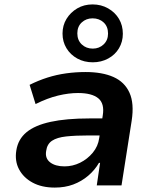

<svg xmlns="http://www.w3.org/2000/svg" viewBox="-20 -839 692 869"><path d="M228 10Q169 10 127.5 -12.5Q86 -35 66 -73Q46 -111 54 -159Q62 -209 100 -240.5Q138 -272 209 -287.5Q280 -303 385 -303H462L451 -226H383Q322 -226 280 -221.5Q238 -217 215.5 -202Q193 -187 189 -156Q183 -123 206.5 -104.5Q230 -86 272 -86Q309 -86 342.5 -102.5Q376 -119 400 -148Q424 -177 429 -214L445 -316Q454 -370 425 -394Q396 -418 333 -418Q291 -418 243 -406.5Q195 -395 141 -368L114 -455Q154 -475 195 -488Q236 -501 279.5 -507Q323 -513 367 -513Q443 -513 493.5 -490.5Q544 -468 566 -419.5Q588 -371 576 -293L530 0H418L433 -102H428Q409 -69 379 -43.5Q349 -18 311.5 -4Q274 10 228 10ZM400 -557Q361 -557 330 -574Q299 -591 281 -620.5Q263 -650 263 -687Q263 -724 281 -753.5Q299 -783 329.5 -801Q360 -819 399 -819Q438 -819 469.5 -801Q501 -783 518.5 -753.5Q536 -724 536 -686Q536 -650 518.5 -620.5Q501 -591 469.5 -574Q438 -557 400 -557ZM400 -619Q429 -619 449 -638Q469 -657 469 -687Q469 -719 449 -737.5Q429 -756 399 -756Q370 -756 350 -737.5Q330 -719 330 -688Q330 -657 350 -638Q370 -619 400 -619Z"/></svg>

Font: Nunito Sans 6pt
Style: Bold Italic
Weight: 700
Italic angle: -9°
Version: Version 3.101;gftools[0.9.27]